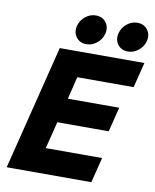

<svg xmlns="http://www.w3.org/2000/svg" viewBox="-95 -952 828 1024"><g transform="rotate(10 319.5 -440.0)"><path d="M470.8 0H12.5L180.8 -675H639.2L605 -538.3H300L270 -416.7H548.3L515 -283.3H236.7L200 -136.7H505ZM541.7 -720Q505.8 -720 486.2 -746.2Q466.7 -772.5 475.8 -808.3Q484.2 -839.2 509.6 -859.6Q535 -880 565.8 -880Q602.5 -880 621.7 -853.3Q640.8 -826.7 631.7 -791.7Q623.3 -760.8 597.5 -740.4Q571.7 -720 541.7 -720ZM316.7 -720Q280.8 -720 261.2 -746.2Q241.7 -772.5 250.8 -808.3Q259.2 -839.2 284.6 -859.6Q310 -880 340.8 -880Q377.5 -880 396.7 -853.3Q415.8 -826.7 406.7 -791.7Q398.3 -760.8 372.5 -740.4Q346.7 -720 316.7 -720Z"/></g></svg>

Font: Funnel Sans ExtraBold
Style: Italic
Weight: 800
Italic angle: -14.036°
Version: Version 1.000; Beta; Release 5; Build 24; ttfautohint (v1.8.